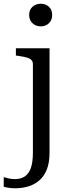

<svg xmlns="http://www.w3.org/2000/svg" viewBox="-64 -770 378 1027"><path d="M112 46V-426Q112 -441 103.5 -449.5Q95 -458 78.5 -462.5Q62 -467 35 -471L21 -473V-512H201V46Q201 102 185.5 139Q170 176 143.5 197.5Q117 219 84.5 228Q52 237 19 237Q3 237 -14 235Q-31 233 -44 229V177Q-33 181 -17 184.5Q-1 188 17 188Q46 188 67.5 174.5Q89 161 100.5 130Q112 99 112 46ZM154 -629Q128 -629 110 -645.5Q92 -662 92 -690Q92 -718 110 -734Q128 -750 154 -750Q180 -750 197.5 -734Q215 -718 215 -690Q215 -662 197.5 -645.5Q180 -629 154 -629Z"/></svg>

Font: Roboto Serif 72pt
Style: Regular
Weight: 400
Designer: Greg Gazdowicz
Foundry: Commercial Type
Version: Version 1.008